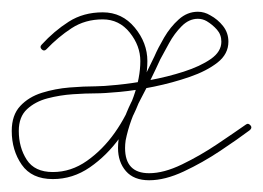

<svg xmlns="http://www.w3.org/2000/svg" viewBox="-20 -294 448 327"><path d="M51 -218Q72 -241 97 -257Q122 -273 155 -273Q188 -273 209.5 -247Q231 -221 231 -190Q231 -160 218.5 -125Q206 -90 184 -59.5Q162 -29 133 -9Q104 11 70 11Q34 11 17 -13.5Q0 -38 0 -71Q0 -98 14.5 -113.5Q29 -129 51.5 -136Q74 -143 98.5 -145Q123 -147 143 -147Q155 -147 180 -149.5Q205 -152 235 -157.5Q265 -163 293 -172Q321 -181 339 -193.5Q357 -206 357 -223Q357 -235 349.5 -243.5Q342 -252 332 -258Q325 -262 317 -262Q302 -262 289.5 -249.5Q277 -237 268 -220.5Q259 -204 253 -193Q238 -160 219.5 -125Q201 -90 194 -55Q194 -55 194 -55Q194 -55 194 -55Q194 -55 194 -55Q194 -55 194 -55Q193 -48 193 -42Q193 1 234 1Q259 1 290 -14Q321 -29 350 -48.5Q379 -68 399 -82Q403 -85 407 -80Q410 -76 405 -72Q385 -57 355 -37Q325 -17 293 -2Q261 13 234 13Q208 13 194.5 -2.5Q181 -18 181 -42Q181 -49 182 -57Q182 -57 182 -57Q182 -57 182 -57Q182 -57 182 -57Q182 -57 182 -57Q189 -93 208 -128.5Q227 -164 243 -198Q249 -212 259.5 -230Q270 -248 284.5 -261Q299 -274 317 -274Q328 -274 338 -268Q351 -261 360 -249.5Q369 -238 369 -223Q369 -202 350.5 -187.5Q332 -173 303 -163Q274 -153 242.5 -146.5Q211 -140 184 -137.5Q157 -135 143 -135Q126 -135 104 -133.5Q82 -132 61 -126.5Q40 -121 26 -108Q12 -95 12 -71Q12 -43 25.5 -22Q39 -1 70 -1Q101 -1 128 -20Q155 -39 175.5 -68Q196 -97 207.5 -129.5Q219 -162 219 -190Q219 -216 201 -238.5Q183 -261 155 -261Q125 -261 102 -246Q79 -231 59 -210Q55 -206 51 -210Q47 -214 51 -218Z"/></svg>

Font: FRB American Cursive Guidelines Thin
Style: Italic
Weight: 100
Italic angle: -25°
Version: Version 2.0;Modular Font Editor K font №1